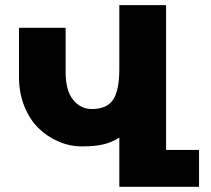

<svg xmlns="http://www.w3.org/2000/svg" viewBox="-20 -720 813 740"><path d="M747.1 -142.1V0H439.9V-189.9Q413.6 -172.4 380.6 -164.1Q347.7 -155.8 295.9 -155.8Q249 -155.8 205.3 -174.6Q161.6 -193.4 127.7 -226.8Q93.8 -260.3 73.5 -311.3Q53.2 -362.3 53.2 -422.9V-612.8H232.9V-441.9Q232.9 -371.1 261.7 -335.4Q290.5 -299.8 334 -299.8Q392.1 -299.8 416 -335.9Q439.9 -372.1 439.9 -453.1V-700.2H620.1V-142.1Z"/></svg>

Font: LT Superior Black
Style: Regular
Weight: 900
Designer: Daniel Lyons
Foundry: LyonsType
Version: Version 2.005